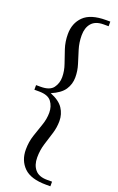

<svg xmlns="http://www.w3.org/2000/svg" viewBox="-170 -783 597 975"><g transform="rotate(20 128.5 -295.0)"><path d="M222 150Q139 150 101.5 113Q64 76 64 17Q64 -24 76 -60.5Q88 -97 100 -131Q112 -165 112 -199Q112 -233 93.5 -258Q75 -283 26 -283H1V-308H26Q75 -308 93.5 -333Q112 -358 112 -391Q112 -425 100 -459Q88 -493 76 -529.5Q64 -566 64 -607Q64 -666 101.5 -703Q139 -740 222 -740H245V-715H218Q174 -715 153 -690.5Q132 -666 132 -625Q132 -586 143 -550.5Q154 -515 164.5 -481.5Q175 -448 175 -413Q175 -376 155 -346Q135 -316 85 -295Q135 -275 155 -244.5Q175 -214 175 -177Q175 -142 164.5 -108.5Q154 -75 143 -39.5Q132 -4 132 35Q132 76 153 100.5Q174 125 218 125H245V150Z"/></g></svg>

Font: Spectral SC SemiBold
Style: Regular
Weight: 600
Designer: Jean-Baptiste Levee
Foundry: Production Type
Version: Version 2.001